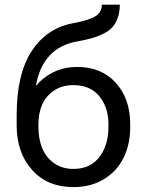

<svg xmlns="http://www.w3.org/2000/svg" viewBox="-20 -779 607 810"><path d="M50.3 -250V-292.5Q50.3 -466.8 113.8 -563.7Q177.2 -660.6 289.1 -681.2Q354.5 -693.4 382.1 -710.2Q409.7 -727.1 409.7 -759.3H485.4Q485.4 -728 476.8 -704.1Q468.3 -680.2 454.1 -664.3Q439.9 -648.4 416.3 -636.7Q392.6 -625 367.4 -617.9Q342.3 -610.8 307.1 -604.5Q160.2 -579.1 131.3 -417Q201.7 -496.6 305.7 -496.6Q408.2 -496.6 468.8 -429.2Q529.3 -361.8 529.3 -255.9V-242.7Q529.3 -169.9 501.2 -113Q473.1 -56.2 418.2 -22.9Q363.3 10.3 290 10.3Q179.7 10.3 115 -62.5Q50.3 -135.3 50.3 -250ZM289.6 -419.9Q241.7 -419.9 207.5 -396.7Q173.3 -373.5 157.7 -337.2Q142.1 -300.8 142.1 -255.9V-242.7Q142.1 -193.8 157.7 -154.8Q173.3 -115.7 207.5 -91.1Q241.7 -66.4 290 -66.4Q361.3 -66.4 399.4 -116.7Q437.5 -167 437.5 -242.7V-255.9Q437.5 -325.7 399.2 -372.8Q360.8 -419.9 289.6 -419.9Z"/></svg>

Font: Bert Sans Medium
Style: Regular
Weight: 500
Designer: Christian Robertson, Adam Twardoch, & Cristiano Sobral
Foundry: Google
Version: Version 12.135;January 10, 2020;FontCreator 12.0.0.2547 64-b